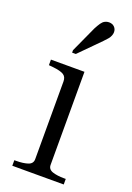

<svg xmlns="http://www.w3.org/2000/svg" viewBox="-148 -822 603 877"><g transform="rotate(20 154.0 -383.5)"><path d="M195 -516V-64Q195 -42 217.5 -34.5Q240 -27 274 -27H282V0H32V-27H40Q75 -27 97.5 -34.5Q120 -42 120 -64V-442Q120 -464 105 -473.5Q90 -483 53 -487L32 -489V-516ZM170 -718Q179 -735 186.5 -746Q194 -757 203.5 -762Q213 -767 223 -767Q240 -767 250 -757Q260 -747 260 -732Q260 -724 256.5 -715Q253 -706 245.5 -697Q238 -688 228 -678L130 -579H112V-591Z"/></g></svg>

Font: Roboto Serif 120pt Expanded Light
Style: Regular
Weight: 300
Width: 7
Designer: Greg Gazdowicz
Foundry: Commercial Type
Version: Version 1.008